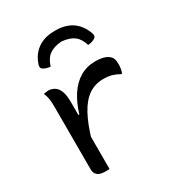

<svg xmlns="http://www.w3.org/2000/svg" viewBox="-189 -927 978 1054"><g transform="rotate(-30 300.0 -400.0)"><path d="M190 -339H203Q223 -405 254 -451.5Q285 -498 327.5 -523Q370 -548 423 -548Q456 -548 477.5 -541.5Q499 -535 512 -522Q520 -515 524 -503Q528 -491 528 -471Q528 -464 527.5 -456.5Q527 -449 525.5 -442Q524 -435 522.5 -428Q521 -421 518 -416H512Q490 -429 467 -435.5Q444 -442 413 -442Q362 -442 321.5 -415Q281 -388 249 -330Q217 -272 190 -178ZM197 3Q193 3 189 3.5Q185 4 181.5 4Q178 4 173 4Q156 4 143 1Q130 -2 122 -9Q114 -16 110 -25.5Q106 -35 106 -47Q106 -89 106 -129Q106 -169 106 -208.5Q106 -248 106 -287Q106 -326 106 -364.5Q106 -403 106 -442Q106 -472 103 -493Q100 -514 91 -534Q96 -535 100.5 -535.5Q105 -536 110 -537Q115 -538 119 -538Q141 -538 159 -527Q177 -516 187 -490.5Q197 -465 197 -422Q197 -378 197 -335Q197 -292 197 -248.5Q197 -205 197 -162.5Q197 -120 197 -78.5Q197 -37 197 3ZM317 -735Q267 -731 239 -710Q211 -689 198 -645Q184 -646 172 -650Q160 -654 150 -661Q145 -665 144 -673Q143 -681 147 -691Q159 -727 182.5 -752.5Q206 -778 238.5 -791Q271 -804 313 -804H321Q363 -804 395.5 -791Q428 -778 451 -752.5Q474 -727 487 -691Q491 -681 490 -673Q489 -665 484 -661Q474 -654 462 -650Q450 -646 436 -645Q423 -689 395 -710Q367 -731 317 -735Z"/></g></svg>

Font: Recursive Monospace Casual
Style: Regular
Weight: 400
Version: Version 1.047